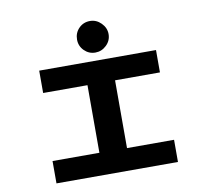

<svg xmlns="http://www.w3.org/2000/svg" viewBox="-89 -946 1177 1049"><g transform="rotate(-10 500.0 -421.0)"><path d="M141 0V-124H401V-499H155V-623H803V-499H554V-123H815V0ZM475 -667Q439 -667 413.5 -692.5Q388 -718 388 -754Q388 -791 413 -816.5Q438 -842 475 -842Q510 -842 536.5 -815.5Q563 -789 563 -754Q563 -718 536.5 -692.5Q510 -667 475 -667Z"/></g></svg>

Font: Inconsolata UltraExpanded Black
Style: Regular
Weight: 900
Width: 9
Monospace: yes
Designer: Raph Levien, Cyreal, Brenton Simpson
Foundry: Raph Levien, Cyreal, Google
Version: Version 3.001; ttfautohint (v1.8.2.53-6de2)